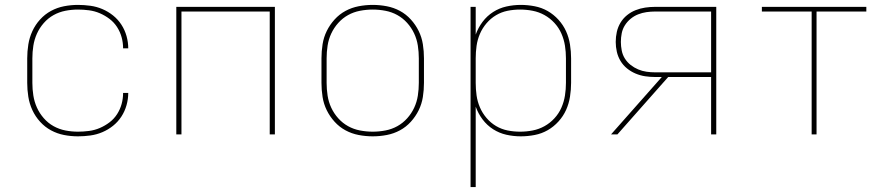

<svg xmlns="http://www.w3.org/2000/svg" viewBox="-20 -548 3640 783"><path d="M298 8Q269 8 241 2.5Q213 -3 188 -16.5Q163 -30 143.5 -51.5Q124 -73 112 -99Q100 -125 95.5 -153.5Q91 -182 91 -210V-310Q91 -338 95.5 -366.5Q100 -395 112 -421Q124 -447 143.5 -468.5Q163 -490 188 -503.5Q213 -517 241 -522.5Q269 -528 298 -528Q323 -528 348.5 -524.5Q374 -521 397.5 -511Q421 -501 441 -485Q461 -469 475 -447.5Q489 -426 496 -401Q503 -376 503 -351H482Q482 -374 476 -396Q470 -418 457.5 -437.5Q445 -457 426.5 -471Q408 -485 387 -494Q366 -503 343 -506Q320 -509 298 -509Q272 -509 246.5 -504Q221 -499 198.5 -486.5Q176 -474 158.5 -454Q141 -434 130.5 -410.5Q120 -387 116 -361.5Q112 -336 112 -310V-210Q112 -184 116 -158.5Q120 -133 130.5 -109.5Q141 -86 158.5 -66Q176 -46 198.5 -33.5Q221 -21 246.5 -16Q272 -11 298 -11Q320 -11 343 -14Q366 -17 387 -26Q408 -35 426.5 -49Q445 -63 457.5 -82.5Q470 -102 476 -124Q482 -146 482 -169H503Q503 -144 496 -119Q489 -94 475 -72.5Q461 -51 441 -35Q421 -19 397.5 -9Q374 1 348.5 4.5Q323 8 298 8Z M699 0V-520H1101V0H1080V-501H720V0Z M1500 8Q1471 8 1442.5 2.5Q1414 -3 1389 -16.5Q1364 -30 1344.5 -51.5Q1325 -73 1312.5 -98.5Q1300 -124 1295.5 -152.5Q1291 -181 1291 -210V-310Q1291 -339 1295.5 -367.5Q1300 -396 1312.5 -421.5Q1325 -447 1344.5 -468.5Q1364 -490 1389 -503.5Q1414 -517 1442.5 -522.5Q1471 -528 1500 -528Q1529 -528 1557.5 -522.5Q1586 -517 1611 -503.5Q1636 -490 1655.5 -468.5Q1675 -447 1687.5 -421.5Q1700 -396 1704.5 -367.5Q1709 -339 1709 -310V-210Q1709 -181 1704.5 -152.5Q1700 -124 1687.5 -98.5Q1675 -73 1655.5 -51.5Q1636 -30 1611 -16.5Q1586 -3 1557.5 2.5Q1529 8 1500 8ZM1500 -11Q1526 -11 1552 -16Q1578 -21 1600.5 -33.5Q1623 -46 1640.5 -65.5Q1658 -85 1669 -108.5Q1680 -132 1684 -158Q1688 -184 1688 -210V-310Q1688 -336 1684 -362Q1680 -388 1669 -411.5Q1658 -435 1640.5 -454.5Q1623 -474 1600.5 -486.5Q1578 -499 1552 -504Q1526 -509 1500 -509Q1474 -509 1448 -504Q1422 -499 1399.5 -486.5Q1377 -474 1359.5 -454.5Q1342 -435 1331 -411.5Q1320 -388 1316 -362Q1312 -336 1312 -310V-210Q1312 -184 1316 -158Q1320 -132 1331 -108.5Q1342 -85 1359.5 -65.5Q1377 -46 1399.5 -33.5Q1422 -21 1448 -16Q1474 -11 1500 -11Z M1899 215V-520H1920V-407Q1930 -435 1948 -459Q1966 -483 1991 -499Q2016 -515 2045 -521.5Q2074 -528 2104 -528Q2132 -528 2160.5 -522.5Q2189 -517 2213.5 -503Q2238 -489 2257.5 -467.5Q2277 -446 2288.5 -420.5Q2300 -395 2304.5 -366.5Q2309 -338 2309 -310V-210Q2309 -182 2304.5 -153.5Q2300 -125 2288.5 -99.5Q2277 -74 2257.5 -52.5Q2238 -31 2213.5 -17Q2189 -3 2160.5 2.5Q2132 8 2104 8Q2074 8 2045 1.5Q2016 -5 1991 -21Q1966 -37 1948 -61Q1930 -85 1920 -113V215ZM2101 -11Q2127 -11 2152.5 -16Q2178 -21 2200.5 -33.5Q2223 -46 2241 -65.5Q2259 -85 2269.5 -109Q2280 -133 2284 -158.5Q2288 -184 2288 -210V-310Q2288 -336 2284 -361.5Q2280 -387 2269.5 -411Q2259 -435 2241 -454.5Q2223 -474 2200.5 -486.5Q2178 -499 2152.5 -504Q2127 -509 2101 -509Q2075 -509 2050 -504Q2025 -499 2003 -486Q1981 -473 1964 -453Q1947 -433 1937 -409.5Q1927 -386 1923.5 -361Q1920 -336 1920 -310V-210Q1920 -184 1923.5 -159Q1927 -134 1937 -110.5Q1947 -87 1964 -67Q1981 -47 2003 -34Q2025 -21 2050 -16Q2075 -11 2101 -11Z M2472 0 2679 -234H2651Q2631 -234 2611 -237Q2591 -240 2572 -248Q2553 -256 2537 -269Q2521 -282 2510.5 -299.5Q2500 -317 2495.5 -337Q2491 -357 2491 -377Q2491 -398 2495.5 -418Q2500 -438 2510.5 -455.5Q2521 -473 2537 -486Q2553 -499 2572 -506.5Q2591 -514 2611 -517Q2631 -520 2651 -520H2901V0H2880V-234H2705L2498 0ZM2651 -253H2880V-501H2651Q2634 -501 2616.5 -498.5Q2599 -496 2582.5 -489.5Q2566 -483 2552 -471.5Q2538 -460 2528.5 -445Q2519 -430 2515.5 -412.5Q2512 -395 2512 -377Q2512 -360 2515.5 -342Q2519 -324 2528.5 -309Q2538 -294 2552 -283Q2566 -272 2582.5 -265Q2599 -258 2616.5 -255.5Q2634 -253 2651 -253Z M3290 0V-501H3087V-520H3513V-501H3310V0Z"/></svg>

Font: Iosevka SS04 Thin Extended
Style: Regular
Weight: 100
Width: 7
Monospace: yes
Designer: Belleve Invis
Foundry: Belleve Invis
Version: Version 19.0.0; ttfautohint (v1.8.4)